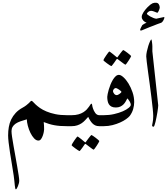

<svg xmlns="http://www.w3.org/2000/svg" viewBox="-20 -926 1233 1409"><path d="M496.1 0H472.7Q444.3 0 421.6 -1.7Q398.9 -3.4 378.9 -7.1Q358.9 -10.7 339.8 -16.6Q320.8 -22.5 300.8 -30.3Q302.2 -19.5 303 -4.9Q303.7 9.8 303.7 23.9Q303.7 29.3 301.3 42.7Q298.8 56.2 293.7 70.3Q288.6 84.5 281 95Q273.4 105.5 261.7 105.5Q245.1 105.5 230 89.1Q214.8 72.8 203.1 48.6Q191.4 24.4 184.3 -2.7Q177.2 -29.8 176.8 -50.3Q150.9 -43 129.9 -35.6Q108.9 -28.3 94.5 -18.3Q80.1 -8.3 72.3 5.1Q64.5 18.6 64.5 36.6Q64.5 50.3 68.6 78.9Q72.8 107.4 79.3 144Q85.9 180.7 93 220.5Q100.1 260.3 106.4 296.4Q112.8 332.5 116.9 360.6Q121.1 388.7 121.1 400.4Q121.1 409.2 118.2 420.2Q115.2 431.2 111.3 440.9Q107.4 450.7 103.3 457Q99.1 463.4 96.7 463.4Q93.3 463.4 91.8 455.6Q90.3 447.8 88.6 434.3Q86.9 420.9 85.4 402.6Q84 384.3 80.6 362.8Q74.2 319.8 66.7 275.4Q59.1 231 53 191.2Q46.9 151.4 43.2 119.1Q39.6 86.9 39.6 67.9Q39.6 35.6 44.7 5.9Q49.8 -23.9 62.3 -49.6Q74.7 -75.2 95 -97.2Q115.2 -119.1 146.5 -136.2Q162.6 -145 173.8 -154.1Q185.1 -163.1 192.4 -169.9L203.6 -181.6Q208 -186 211.4 -186Q215.3 -186 222.2 -178.5Q229 -170.9 241.7 -158.9Q254.4 -147 273.4 -133.5Q292.5 -120.1 320.6 -108.2Q348.6 -96.2 386 -88.4Q423.3 -80.6 472.7 -80.6H496.1Q508.3 -80.6 515.6 -76.9Q522.9 -73.2 526.4 -67.9Q529.8 -62.5 530.8 -55.4Q531.7 -48.3 531.7 -40.5Q531.7 -32.7 530.8 -25.6Q529.8 -18.6 526.4 -12.9Q522.9 -7.3 515.6 -3.7Q508.3 0 496.1 0Z M734.4 0H709Q690.9 0 678.7 -5.9Q666.5 -11.7 656.2 -22.5Q648.9 -30.3 640.6 -43.5Q632.3 -56.6 627.4 -68.4Q615.7 -55.7 604.2 -43.2Q592.8 -30.8 578.4 -21.2Q564 -11.7 546.4 -5.9Q528.8 0 504.9 0H481Q468.8 0 461.7 -3.7Q454.6 -7.3 451.2 -12.9Q447.8 -18.6 446.8 -25.6Q445.8 -32.7 445.8 -40.5Q445.8 -48.3 446.8 -55.4Q447.8 -62.5 451.2 -67.9Q454.6 -73.2 461.7 -76.9Q468.8 -80.6 481 -80.6H504.9Q533.7 -80.6 555.2 -86.7Q576.7 -92.8 591.8 -102.5Q606.9 -112.3 616.7 -122.8Q626.5 -133.3 633.1 -143.1Q639.6 -152.8 643.8 -158.9Q647.9 -165 651.4 -165Q655.3 -165 656.5 -154.1Q657.7 -143.1 662.6 -129.4Q665 -121.6 669.4 -113Q673.8 -104.5 679.2 -96.9Q684.6 -89.4 692.1 -85Q699.7 -80.6 709 -80.6H734.4Q746.6 -80.6 753.7 -76.9Q760.7 -73.2 764.4 -67.9Q768.1 -62.5 769 -55.4Q770 -48.3 770 -40.5Q770 -32.7 769 -25.6Q768.1 -18.6 764.4 -12.9Q760.7 -7.3 753.7 -3.7Q746.6 0 734.4 0ZM709 108.9Q709 111.3 703.1 121.6Q697.3 131.8 689.9 143.1Q682.6 154.3 675.8 163.3Q668.9 172.4 666.5 172.4Q665 172.4 656.5 166.3Q647.9 160.2 637.7 152.3Q626 144 611.3 132.3Q608.9 129.9 606.4 129.9Q604.5 129.9 602.1 132.3Q592.3 146.5 584.5 157.7Q577.1 167.5 571.3 175Q565.4 182.6 563.5 182.6Q561.5 182.6 552.2 176.5Q543 170.4 532.5 162.8Q522 155.3 513.7 148.2Q505.4 141.1 505.4 139.2Q505.4 136.7 511.5 126.5Q517.6 116.2 525.4 105Q533.2 93.8 540 84.7Q546.9 75.7 547.9 75.7Q551.3 75.7 559.6 82.3Q567.9 88.9 577.1 95.7Q587.9 104 600.6 115.2Q604.5 119.1 606.4 119.1Q608.4 119.1 611.3 113.8Q621.1 100.1 629.4 89.4Q636.7 80.6 642.8 72.5Q648.9 64.5 650.4 64.5Q652.3 64.5 662.1 70.8Q671.9 77.1 682.1 85.2Q692.4 93.3 700.7 100.3Q709 107.4 709 108.9Z M964.8 -176.8Q964.8 -165 962.9 -152.1Q960.9 -139.2 957.3 -125.7Q953.6 -112.3 947 -99.4Q940.4 -86.4 932.1 -75.2Q923.3 -64.5 904.8 -51.3Q886.2 -38.1 861.1 -26.9Q835.9 -15.6 805.4 -7.8Q774.9 0 740.7 0H716.8Q704.6 0 697.5 -3.7Q690.4 -7.3 687 -12.9Q683.6 -18.6 682.6 -25.6Q681.6 -32.7 681.6 -40.5Q681.6 -48.3 682.6 -55.4Q683.6 -62.5 687 -67.9Q690.4 -73.2 697.5 -76.9Q704.6 -80.6 716.8 -80.6H740.7Q781.2 -80.6 817.4 -88.9Q853.5 -97.2 880.9 -109.1Q908.2 -121.1 924.1 -134.3Q939.9 -147.5 939.9 -157.2Q939.9 -167 931.9 -180.9Q923.8 -194.8 914.6 -204.1Q909.2 -193.8 902.6 -181.9Q896 -169.9 886.5 -160.2Q877 -150.4 863 -143.8Q849.1 -137.2 830.1 -137.2Q810.1 -137.2 797.9 -143.8Q785.6 -150.4 779.1 -160.9Q772.5 -171.4 769.8 -185.5Q767.1 -199.7 767.1 -215.3Q767.1 -221.7 770 -236.1Q772.9 -250.5 778.1 -268.6Q783.2 -286.6 791 -305.7Q798.8 -324.7 808.3 -340.6Q817.9 -356.4 828.9 -366.5Q839.8 -376.5 853 -376.5Q866.7 -376.5 886 -359.1Q905.3 -341.8 922.9 -313.2Q940.4 -284.7 952.6 -249Q964.8 -213.4 964.8 -176.8ZM871.1 -252Q871.1 -253.9 866.2 -258.5Q861.3 -263.2 854.5 -267.8Q847.7 -272.5 840.6 -276.1Q833.5 -279.8 829.1 -279.8Q821.8 -279.8 815.4 -272Q809.1 -264.2 809.1 -257.3Q809.1 -249.5 817.1 -238.8Q825.2 -228 836.9 -228Q841.3 -228 847.2 -231Q853 -233.9 858.4 -237.8Q863.8 -241.7 867.4 -245.6Q871.1 -249.5 871.1 -252ZM942.4 -514.6Q942.4 -512.2 936.5 -502Q930.7 -491.7 923.3 -480.5Q916 -469.2 909.2 -460.2Q902.3 -451.2 899.9 -451.2Q898.4 -451.2 889.9 -457.3Q881.3 -463.4 871.1 -471.2Q859.4 -479.5 844.7 -491.2Q842.3 -493.7 839.8 -493.7Q837.9 -493.7 835.4 -491.2Q825.7 -477.1 817.9 -465.8Q810.5 -456.1 804.7 -448.5Q798.8 -440.9 796.9 -440.9Q794.9 -440.9 785.6 -447Q776.4 -453.1 765.9 -460.7Q755.4 -468.3 747.1 -475.3Q738.8 -482.4 738.8 -484.4Q738.8 -486.8 744.9 -497.1Q751 -507.3 758.8 -518.6Q766.6 -529.8 773.4 -538.8Q780.3 -547.9 781.2 -547.9Q784.7 -547.9 793 -541.3Q801.3 -534.7 810.5 -527.8Q821.3 -519.5 834 -508.3Q837.9 -504.4 839.8 -504.4Q841.8 -504.4 844.7 -509.8Q854.5 -523.4 862.8 -534.2Q870.1 -543 876.2 -551Q882.3 -559.1 883.8 -559.1Q885.7 -559.1 895.5 -552.7Q905.3 -546.4 915.5 -538.3Q925.8 -530.3 934.1 -523.2Q942.4 -516.1 942.4 -514.6Z M1141.1 -153.3Q1141.1 -147.9 1139.6 -134.3Q1138.2 -120.6 1135.3 -103.3Q1132.3 -85.9 1128.7 -66.9Q1125 -47.9 1121.3 -32.2Q1117.7 -16.6 1113.8 -6.3Q1109.9 3.9 1106.9 3.9Q1096.2 3.9 1096.2 -6.3Q1096.2 -9.8 1100.3 -28.1Q1104.5 -46.4 1104.5 -75.2Q1104.5 -93.3 1100.6 -130.1Q1096.7 -167 1091.1 -212.6Q1085.4 -258.3 1078.9 -307.4Q1072.3 -356.4 1066.4 -398.9Q1060.5 -441.4 1056.9 -472.4Q1053.2 -503.4 1053.2 -512.2Q1053.2 -526.9 1057.6 -548.1Q1062 -569.3 1068.1 -588.6Q1074.2 -607.9 1080.8 -622.1Q1087.4 -636.2 1090.8 -637.2Q1092.3 -635.3 1093.5 -628.9Q1094.7 -622.6 1095.7 -614.7Q1096.7 -606.9 1097.4 -598.9Q1098.1 -590.8 1098.1 -585.9V-549.3ZM1186.5 -797.9Q1186.5 -795.9 1184.8 -790Q1183.1 -784.2 1179.9 -778.1Q1176.8 -772 1171.9 -766.1Q1167 -760.3 1161.1 -758.3Q1157.2 -756.8 1149.2 -754.2Q1141.1 -751.5 1130.4 -747.3Q1119.6 -743.2 1106.7 -737.8Q1093.8 -732.4 1080.6 -728Q1048.8 -715.8 1033.9 -708.7Q1019 -701.7 1013.7 -701.7Q1008.3 -701.7 1008.3 -707Q1008.3 -709.5 1010.3 -714.4Q1012.2 -719.2 1014.9 -724.4Q1017.6 -729.5 1020.3 -734.4Q1022.9 -739.3 1023.9 -741.2Q1025.9 -743.2 1030 -745.8Q1034.2 -748.5 1039.1 -751.5Q1043.9 -754.4 1048.6 -756.3Q1053.2 -758.3 1055.7 -759.8Q1050.3 -761.2 1044.2 -764.6Q1038.1 -768.1 1033 -773.4Q1027.8 -778.8 1023.9 -785.9Q1020 -793 1020 -802.2Q1020 -810.1 1023.9 -819.3Q1027.8 -828.6 1033.9 -837.9Q1040 -847.2 1047.6 -856.2Q1055.2 -865.2 1062.5 -873Q1074.7 -885.3 1083.7 -892.1Q1092.8 -898.9 1099.6 -901.9Q1106.4 -904.8 1112.3 -905.3Q1118.2 -905.8 1124.5 -905.8Q1138.7 -905.8 1145.5 -894.5Q1152.3 -883.3 1152.3 -870.6Q1152.3 -867.2 1150.4 -860.8Q1148.4 -854.5 1145.5 -847.9Q1142.6 -841.3 1139.6 -836.9Q1136.7 -832.5 1134.8 -832.5Q1132.3 -832.5 1127.2 -834.7Q1122.1 -836.9 1115.5 -839.6Q1108.9 -842.3 1101.8 -844.5Q1094.7 -846.7 1088.9 -846.7Q1078.1 -846.7 1068.1 -838.9Q1058.1 -831.1 1058.1 -824.2Q1058.1 -822.3 1065.2 -816.7Q1072.3 -811 1083 -804.9Q1093.8 -798.8 1105.7 -794.2Q1117.7 -789.6 1127 -788.6Q1134.8 -790.5 1143.8 -792.5Q1152.8 -794.4 1160.9 -796.1Q1168.9 -797.9 1174.8 -799.1Q1180.7 -800.3 1182.6 -800.8Q1184.1 -800.8 1185.3 -800.5Q1186.5 -800.3 1186.5 -797.9Z"/></svg>

Font: Accordance
Style: Regular
Weight: 400
Version: Version 1.1 (build May 11, 2018) Miklal Software Solutions, 